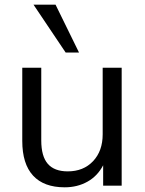

<svg xmlns="http://www.w3.org/2000/svg" viewBox="-20 -792 617 819"><path d="M499 -503V0H420V-87Q396 -41 353 -17Q310 7 256 7Q167 7 121 -43Q75 -93 75 -191V-503H156V-193Q156 -125 184 -93Q212 -61 269 -61Q336 -61 377 -104.5Q418 -148 418 -219V-503ZM260 -568 123 -772H217L317 -568Z"/></svg>

Font: Muli-Regular
Style: Regular
Weight: 400
Version: Version 2.000